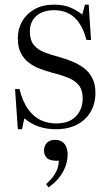

<svg xmlns="http://www.w3.org/2000/svg" viewBox="-20 -544 473 829"><path d="M57 14 45 -159 64 -160Q78 -104 102 -71.5Q126 -39 156.5 -25Q187 -11 222 -11Q278 -11 307.5 -41.5Q337 -72 337 -119Q337 -154 321.5 -174.5Q306 -195 276 -207.5Q246 -220 202 -231Q177 -238 151.5 -247.5Q126 -257 104.5 -273.5Q83 -290 70 -315Q57 -340 57 -379Q57 -419 75.5 -451.5Q94 -484 129 -504Q164 -524 214 -524Q255 -524 285 -511Q315 -498 335 -481L347 -524H363L373 -371L353 -372Q337 -435 302.5 -467.5Q268 -500 213 -500Q166 -500 137.5 -475.5Q109 -451 109 -408Q109 -371 126 -350Q143 -329 172 -318Q201 -307 235 -298Q264 -290 292 -278.5Q320 -267 342.5 -250Q365 -233 378.5 -207Q392 -181 392 -143Q392 -97 371.5 -61.5Q351 -26 312.5 -6Q274 14 221 14Q183 14 149 3Q115 -8 85 -33L75 14ZM190 265 179 251Q201 231 212.5 214Q224 197 229 181Q234 165 234 150H224Q194 150 182 137.5Q170 125 170 106Q170 93 175.5 82.5Q181 72 191.5 66Q202 60 218 60Q237 60 249 68.5Q261 77 266.5 91.5Q272 106 272 123Q272 144 265 167.5Q258 191 240.5 216Q223 241 190 265Z"/></svg>

Font: Literata 60pt Light
Style: Regular
Weight: 300
Designer: Latin by Veronika Burian and Jose Scaglione. Greek by Irene Vlachou. Cyrillic by Vera Evstafieva.
Foundry: TypeTogether
Version: Version 3.103;gftools[0.9.29]